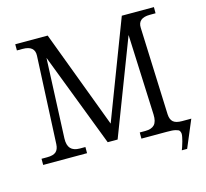

<svg xmlns="http://www.w3.org/2000/svg" viewBox="-115 -832 1166 1086"><g transform="rotate(-15 468.0 -288.5)"><path d="M425.8 -29.8 214.8 -580.1 194.8 -113.8Q193.4 -73.7 210.7 -54.9Q228 -36.1 264.2 -36.1H296.9V0H40V-36.1H73.2Q108.9 -36.1 124.8 -50Q140.6 -64 142.1 -94.2L166 -606Q168.9 -664.1 97.2 -664.1H64V-700.2H253.9L469.2 -127L688 -700.2H876V-664.1H842.8Q771 -664.1 773.9 -606L793.9 -94.2Q795.4 -64 811.3 -50Q827.1 -36.1 862.8 -36.1H917L850.1 123H818.8L825.2 106Q831.5 86.4 834.7 75Q837.9 63.5 840.3 50.8Q842.8 38.1 842.3 31.7Q841.8 25.4 838.9 18.6Q835.9 11.7 830.3 9Q824.7 6.3 814.9 3.9Q805.2 1.5 793.2 0.7Q781.2 0 763.2 0H615.2V-36.1H647.9Q684.6 -36.1 701.4 -54.2Q718.3 -72.3 716.8 -113.8L696.8 -585L483.9 -29.8Z"/></g></svg>

Font: LT Superior Serif
Style: Regular
Weight: 400
Designer: Daniel Lyons
Foundry: LyonsType
Version: Version 2.120;FEAKit 1.0